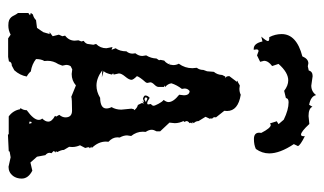

<svg xmlns="http://www.w3.org/2000/svg" viewBox="-186 -630 817 484"><g transform="rotate(90 222.0 -387.5)"><path d="M12.2 -50.8 18.1 -55.2 12.2 -57.1 16.1 -62.5Q23.9 -64 30.3 -70.3L49.8 -72.8L60.5 -88.4L65.4 -104.5H60.5L70.8 -112.3L66.9 -127.9L70.8 -136.7L69.3 -143.6Q82 -153.3 82 -168L81.1 -177.2L84 -184.6L82.5 -190.4Q90.8 -195.8 90.8 -204.1L92.3 -214.8L90.3 -221.7Q101.1 -232.4 101.1 -247.6L98.1 -263.2L105 -260.7L101.1 -271Q108.9 -281.7 108.9 -298.3Q114.7 -304.7 114.7 -314L113.8 -320.8Q120.6 -329.1 120.6 -338.4L119.1 -348.1Q126.5 -359.9 127 -374L131.3 -380.4L130.4 -384.3L132.3 -393.6Q137.2 -397 141.1 -404.3L139.2 -406.7L142.1 -406.2L143.6 -416Q143.6 -423.8 140.1 -430.2Q151.4 -445.8 151.4 -464.4L150.4 -475.6Q155.8 -482.4 155.8 -492.2L159.2 -501.5L160.6 -518.6Q168 -527.3 168.5 -539.6L172.4 -547.4H176.8Q171.4 -548.8 171.4 -557.6L185.5 -576.2L182.6 -579.6L185.5 -578.6L194.8 -584L203.1 -583Q211.9 -583 218.3 -586.4Q259.3 -579.6 259.3 -551.8L258.8 -544.9L275.4 -523.9L274.9 -521Q274.9 -516.6 279.3 -513.7L276.9 -511.2L279.3 -509.3L273.9 -497.6L284.7 -480Q284.7 -473.1 290 -467.8L287.1 -465.3L291 -463.9L288.6 -460.9L290 -457.5Q284.7 -453.6 284.7 -449.7L287.1 -442.9H284.2Q290 -431.6 290 -419.9L288.6 -406.7L310.5 -383.3V-374Q306.6 -367.2 306.6 -361.8Q306.6 -355 312 -346.7L311.5 -339.4Q311.5 -323.7 322.3 -310.1L320.8 -299.8Q320.8 -291 326.2 -281.2L325.7 -275.4Q325.7 -263.2 336.9 -252.9L336.4 -246.6Q336.4 -227.5 352.5 -210.9L349.1 -209.5L353.5 -206.1Q350.6 -205.1 350.6 -201.7L352.5 -194.3L345.7 -181.2Q350.1 -171.4 350.1 -161.6L349.6 -153.8L357.4 -140.6Q357.4 -133.8 362.8 -124L360.8 -120.6L364.3 -118.7Q360.4 -117.7 360.4 -114.3L365.7 -109.4L364.7 -104.5Q364.7 -98.6 370.6 -93.8L374.5 -72.8L389.2 -56.2L409.7 -61Q429.7 -50.8 429.7 -34.2Q429.7 -21.5 422.9 -12.2Q414.1 -1 399.9 -1L376 -6.3L361.8 -3.9L360.4 -1.5L319.3 0.5L317.4 -1.5H272.9Q258.3 -12.2 254.9 -29.8L252 -31.2Q257.3 -38.1 257.3 -46.9Q281.7 -64.5 281.7 -77.1Q281.7 -82.5 278.3 -85.9Q286.1 -93.8 286.1 -101.1Q286.1 -110.4 271.5 -118.2L273.4 -121.1L269 -128.9Q275.4 -136.7 275.4 -144.5Q275.4 -161.1 258.3 -161.1Q227.1 -161.1 223.6 -159.2L194.8 -170.9Q182.6 -160.2 166 -160.2L154.3 -161.6L146.5 -157.7Q143.1 -152.8 143.1 -146L145 -136.7L141.1 -126.5Q132.8 -113.8 132.8 -99.6L133.3 -91.3Q128.4 -83.5 128.4 -70.3Q141.1 -60.1 159.7 -57.1Q163.6 -51.8 172.4 -46.9Q169.4 -29.8 156.7 -15.6L145 -9.3Q135.7 -9.3 134.3 -2L123 0H76.2L66.9 -6.3Q55.7 -0.5 43.9 -0.5Q35.2 -0.5 30.5 -2.4Q25.9 -4.4 22.9 -7.8Q20 -11.2 18.1 -15.6Q16.1 -20 12.2 -24.9ZM195.3 -222.7Q210.9 -222.7 226.1 -231.9Q252.9 -232.4 252.9 -247.6Q252.9 -254.4 249.5 -260.7Q255.9 -271.5 255.9 -285.2L253.4 -311L254.9 -316.9L257.3 -317.9Q252 -325.2 244.1 -327.1L239.3 -336.9L240.2 -342.8L235.4 -337.9L236.3 -342.8L228.5 -339.8Q220.2 -342.3 220.2 -345.7Q220.2 -351.6 226.1 -356.9Q235.4 -350.6 239.3 -350.6Q242.7 -350.6 242.7 -353L241.7 -359.9Q246.1 -363.3 246.1 -366.7Q246.1 -369.6 241.2 -378.9Q236.3 -388.2 231.4 -392.1Q236.8 -398.9 236.8 -404.3Q236.8 -416.5 218.3 -431.2L219.7 -442.9Q219.7 -457 209 -457.5Q202.6 -452.6 202.6 -444.8L203.6 -438Q193.8 -425.3 189.5 -411.6Q190.9 -402.3 198.7 -396L194.8 -393.6L198.7 -393.1V-379.4Q198.7 -374.5 192.9 -368.7Q187 -362.8 187 -358.4L188.5 -351.1Q188.5 -348.6 186.5 -346.2Q173.8 -332 171.4 -324.7Q180.7 -315.4 180.7 -311Q180.7 -304.7 172.6 -295.2Q164.6 -285.6 164.6 -279.3L167.5 -266.1L164.1 -264.6L167.5 -261.7Q164.1 -245.6 158.7 -240.7L174.3 -236.3L156.7 -237.3Q176.3 -222.7 195.3 -222.7ZM229 -343.3 236.8 -347.2 228 -351.1 224.1 -347.2ZM291.5 -53.2 289.6 -59.6 286.6 -58.1 286.1 -53.7ZM330.1 -619.6Q314 -619.6 314 -632.8L314.5 -638.2Q302.2 -662.1 294.4 -662.1L290.5 -660.2L285.2 -677.2L292.5 -681.6L281.2 -694.8Q256.3 -707 237.3 -707Q227.5 -707 226.6 -700.2L208.5 -695.8Q195.3 -706.1 182.1 -706.1Q162.1 -706.1 140.6 -681.6L146 -665.5Q132.8 -655.8 132.8 -645L135.3 -635.3L119.1 -627.4L108.4 -631.3Q104 -631.3 104 -626L105 -619.1H102.5Q88.9 -619.1 84 -641.1L71.8 -638.2Q83 -650.9 83 -654.8Q83 -658.2 76.7 -658.2H73.2Q65.4 -673.3 65.4 -689.5Q65.4 -727.1 121.6 -741.7Q127.9 -756.8 139.2 -756.8L146.5 -755.4L157.2 -757.8Q159.7 -767.6 171.4 -767.6L195.3 -764.2Q210.4 -764.2 219.2 -776.4Q222.2 -762.7 243.7 -758.8L248.5 -767.1Q252.9 -757.3 272 -757.3L292 -759.3Q311.5 -738.3 318.8 -738.3Q322.8 -738.3 322.8 -744.6V-748Q346.2 -736.3 347.7 -730.5L342.8 -720.2Q366.2 -685.1 366.2 -658.2Q366.2 -640.1 355 -624.5Q344.7 -619.6 330.1 -619.6Z"/></g></svg>

Font: Truetypewriter PolyglOTT
Style: Regular
Weight: 400
Designer: Sergey Beatoff a.k.a. Sam_T
Version: Version 3.76